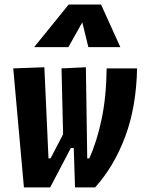

<svg xmlns="http://www.w3.org/2000/svg" viewBox="-20 -815 626 835"><path d="M306.2 0 300.8 -171.4H288.1L198.2 0H84L37.6 -517.6L172.9 -522.5L190.9 -126H199.7L254.4 -231L247.6 -517.6L353.5 -522.5L359.4 -126H368.2Q401.4 -199.2 421.9 -296.6Q442.4 -394 443.8 -517.6H576.2Q572.8 -350.6 524.7 -221.4Q476.6 -92.3 393.6 0ZM419.4 -795.4 503.4 -609.9H364.3L337.9 -717.8L277.3 -609.9H128.4L278.8 -795.4Z"/></svg>

Font: CaskaydiaCove NFP
Style: Bold Italic
Weight: 700
Italic angle: -10°
Designer: Aaron Bell
Foundry: Saja Typeworks
Version: Version 2111.001; VTT 6.35;Nerd Fonts 3.1.1